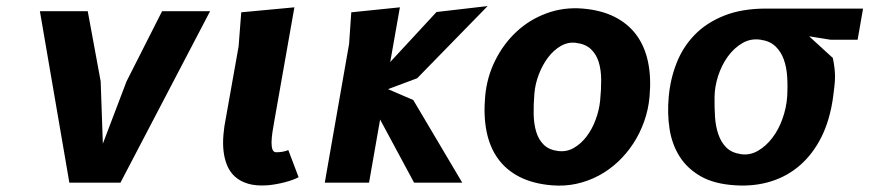

<svg xmlns="http://www.w3.org/2000/svg" viewBox="-20 -586 2789 616"><path d="M303 -325 310 -125 386 -325 500 -550H654L366.5 0H202.5L108 -550H261.5Z M745.5 -437 754 -546.5 924.5 -562.5 860.5 -200Q857 -181 854.2 -162.8Q851.5 -144.5 851.2 -130Q851 -115.5 854.2 -106.5Q857.5 -97.5 866.5 -97.5Q888.5 -97.5 905 -104.5L938 -17.5Q930 -13 918.2 -8.8Q906.5 -4.5 892.8 -1Q879 2.5 864.8 5Q850.5 7.5 838 8.5Q801.5 11 776.2 3.5Q751 -4 734.2 -19Q717.5 -34 708.8 -55.2Q700 -76.5 697.2 -101.2Q694.5 -126 696.8 -153Q699 -180 704.5 -206.5Z M1022 0 1100 -445 1107 -546.5 1263 -562.5 1232 -387 1380.5 -547.5 1544.5 -566.5 1318.5 -335 1225 -300 1306 -265 1463 0H1308.5L1199.5 -202.5L1164 0Z M1750 8.5Q1690.5 3.5 1647.5 -18.2Q1604.5 -40 1578 -76.5Q1551.5 -113 1541.2 -163.5Q1531 -214 1536.5 -276.5Q1542 -338 1568.5 -391.5Q1595 -445 1636.8 -484Q1678.5 -523 1733.2 -543.2Q1788 -563.5 1849.5 -558.5Q1909 -553.5 1952 -531.8Q1995 -510 2021.8 -473.8Q2048.5 -437.5 2059 -387.8Q2069.5 -338 2064 -276.5Q2060.5 -235.5 2047 -197.2Q2033.5 -159 2012.2 -126.2Q1991 -93.5 1962.8 -67Q1934.5 -40.5 1900.8 -22.5Q1867 -4.5 1829 3.8Q1791 12 1750 8.5ZM1905.5 -264Q1909 -299 1908.8 -330.8Q1908.5 -362.5 1900.8 -387.2Q1893 -412 1876 -428.2Q1859 -444.5 1828.5 -448.5Q1803 -452 1779.8 -438.8Q1756.5 -425.5 1738.5 -401.8Q1720.5 -378 1708.8 -347.5Q1697 -317 1694.5 -285.5Q1691.5 -250 1692.2 -218.2Q1693 -186.5 1700.8 -161.8Q1708.5 -137 1725.2 -121Q1742 -105 1770.5 -101.5Q1798 -98 1821.2 -111.5Q1844.5 -125 1862.2 -148.5Q1880 -172 1891.2 -202.5Q1902.5 -233 1905.5 -264Z M2125.5 -275.5Q2130.5 -332 2150.5 -383.2Q2170.5 -434.5 2208 -473.5Q2245.5 -512.5 2302.5 -535.5Q2359.5 -558.5 2438.5 -558.5H2749L2731.5 -458.5H2645L2576 -469.5L2652 -400Q2655.5 -383 2657.2 -368.8Q2659 -354.5 2659 -340.2Q2659 -326 2657.2 -310.5Q2655.5 -295 2653 -275.5Q2643 -202 2615.8 -147.2Q2588.5 -92.5 2547.5 -56.5Q2506.5 -20.5 2453.5 -4Q2400.5 12.5 2339 8.5Q2272 4.5 2228.5 -20.2Q2185 -45 2160.5 -83.8Q2136 -122.5 2128.2 -172Q2120.5 -221.5 2125.5 -275.5ZM2272.5 -275.5Q2272 -242.5 2274 -211.2Q2276 -180 2284.8 -154.8Q2293.5 -129.5 2310.2 -112.8Q2327 -96 2356.5 -91.5Q2385.5 -87 2411.5 -102Q2437.5 -117 2457.8 -143.5Q2478 -170 2490.5 -205Q2503 -240 2505.5 -275.5Q2507.5 -309 2505.5 -340Q2503.5 -371 2494.5 -395.8Q2485.5 -420.5 2468 -437.2Q2450.5 -454 2421 -458.5Q2389 -463.5 2362 -447.8Q2335 -432 2315.2 -404.8Q2295.5 -377.5 2284.2 -343Q2273 -308.5 2272.5 -275.5Z"/></svg>

Font: B612
Style: Bold Italic
Weight: 700
Italic angle: -10°
Designer: Nicolas Chauveau, Thomas Paillot, Jonathan Favre-Lamarine, Jean-Luc Vinot
Foundry: AIRBUS
Version: Version 1.008